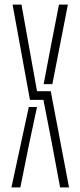

<svg xmlns="http://www.w3.org/2000/svg" viewBox="-20 -820 352 840"><path d="M30 0 106 -352H142L109 -198L69 0ZM35 -800H74L108 -610L142 -421H202L282 0H243L206 -198L170 -383H111ZM171 -452 201 -610 238 -800H277L209 -452Z"/></svg>

Font: Big Shoulders Stencil Text Thin Thin
Style: Regular
Weight: 250
Version: Version 2.001